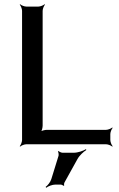

<svg xmlns="http://www.w3.org/2000/svg" viewBox="-20 -680 560 905"><path d="M500 -20V-48C500 -57 506 -72 511 -77L509 -79C504 -74 489 -68 480 -68H201C192 -68 175 -64 170 -59L172 -57C177 -62 181 -79 181 -88V-629C181 -638 187 -653 192 -658L190 -660C185 -655 170 -649 161 -649H104C95 -649 80 -655 75 -660L73 -658C78 -653 84 -638 84 -629V-20C84 -11 78 4 73 9L75 11C80 6 95 0 104 0H480C489 0 504 6 509 11L511 9C506 4 500 -11 500 -20ZM327 40H275C269 40 259 35 256 32L253 34C256 38 257 49 256 54L222 164C218 178 204 195 195 201L198 205C206 198 227 190 241 190H266C270 190 278 194 279 196L283 194C281 192 282 183 284 180L345 70C354 53 375 34 387 27L385 23C373 31 347 40 327 40Z"/></svg>

Font: Gamestation Storm
Style: Regular
Weight: 400
Designer: Jonas Hecksher
Foundry: Jonas Hecksher, Playtypeª, e-types AS
Version: Version 1.003